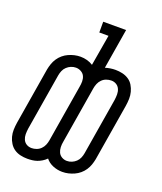

<svg xmlns="http://www.w3.org/2000/svg" viewBox="-138 -824 776 922"><g transform="rotate(20 250.0 -362.5)"><path d="M290 10Q265 10 242 0.5Q219 -9 205 -27Q195 -17 183.5 -10Q172 -3 160.5 1Q149 5 136.5 6.5Q124 8 111 8Q93 8 75.5 4Q58 0 44 -9.5Q30 -19 20.5 -34Q11 -49 6.5 -66Q2 -83 2.5 -101Q3 -119 6 -138L54 -428Q57 -443 62 -457.5Q67 -472 76 -485.5Q85 -499 97.5 -509.5Q110 -520 124.5 -526.5Q139 -533 154 -536.5Q169 -540 185 -540Q202 -540 218.5 -535.5Q235 -531 249 -522L276 -680H229V-735H346L312 -530Q325 -534 338 -536Q351 -538 364 -538Q382 -538 399.5 -534Q417 -530 431.5 -520.5Q446 -511 455 -496Q464 -481 468.5 -464Q473 -447 472.5 -429Q472 -411 469 -392L421 -102Q418 -87 413 -72.5Q408 -58 399 -44.5Q390 -31 377.5 -20.5Q365 -10 350.5 -3.5Q336 3 321 6.5Q306 10 290 10ZM113 -47Q125 -47 137.5 -51.5Q150 -56 159.5 -65.5Q169 -75 174 -87Q179 -99 181 -111L229 -401Q232 -416 232 -430.5Q232 -445 226.5 -457Q221 -469 208.5 -476Q196 -483 182 -483Q169 -483 157 -478Q145 -473 135.5 -464Q126 -455 121 -443Q116 -431 114 -419L66 -129Q64 -114 64 -100Q64 -86 69.5 -73.5Q75 -61 86.5 -54Q98 -47 113 -47ZM293 -47Q306 -47 318 -52Q330 -57 339.5 -66Q349 -75 354 -87Q359 -99 361 -111L409 -401Q411 -416 411 -430Q411 -444 405.5 -456.5Q400 -469 388.5 -476Q377 -483 363 -483Q350 -483 337.5 -478.5Q325 -474 315.5 -464.5Q306 -455 301 -443Q296 -431 294 -419L246 -129Q243 -114 243.5 -99.5Q244 -85 249.5 -73Q255 -61 267 -54Q279 -47 293 -47Z"/></g></svg>

Font: Iosevka Curly Slab LtObl
Style: Regular
Weight: 300
Italic angle: -9°
Monospace: yes
Designer: Belleve Invis
Foundry: Belleve Invis
Version: Version 11.0.0; ttfautohint (v1.8.3)